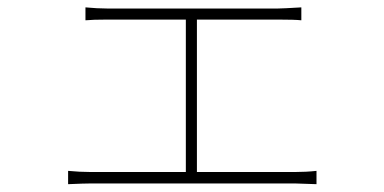

<svg xmlns="http://www.w3.org/2000/svg" viewBox="-20 -500 1017 508"><path d="M262.7 -477.5H715.8Q727.5 -477.5 777.3 -480.5V-446.3Q759.8 -448.2 715.8 -448.2H263.7Q225.6 -448.2 206.1 -446.3V-480.5Q237.3 -477.5 262.7 -477.5ZM501 -459V-29.3H471.7V-459ZM219.7 -44.9H760.7Q790 -44.9 817.4 -47.9V-12.7Q789.1 -13.7 760.7 -14.6H219.7Q203.1 -14.6 160.2 -12.7V-47.9Q191.4 -44.9 219.7 -44.9Z"/></svg>

Font: Min Sans VF VF
Style: Regular
Weight: 400
Designer: Jinseong-Kim, NotoSansCJK, Nunito
Foundry: Jinseong-Kim
Version: Version 1.420;Glyphs 3.1.2 (3151)